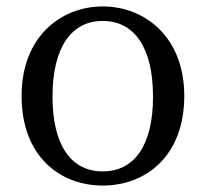

<svg xmlns="http://www.w3.org/2000/svg" viewBox="-20 -555 639 596"><path d="M299 21C432 21 552 -70 552 -257C552 -442 428 -535 299 -535C170 -535 47 -442 47 -257C47 -70 166 21 299 21ZM143 -255C143 -406 200 -490 299 -490C398 -490 455 -406 455 -255C455 -105 398 -23 299 -23C200 -23 143 -105 143 -255Z"/></svg>

Font: 寒蝉锦书宋 Text
Style: Regular
Weight: 400
Designer: 寒蝉锦书宋{Warren} 思源宋体{Ryoko NISHIZUKA 西塚涼子 (kana & ideographs); Frank Grießhammer (Latin, Greek & Cyrillic); Wenlong ZHANG 
Foundry: Adobe & ChillType
Version: Version 2.000;Glyphs 3.1.1 (3135)